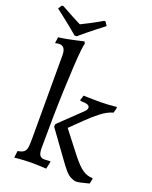

<svg xmlns="http://www.w3.org/2000/svg" viewBox="-190 -976 851 1078"><g transform="rotate(20 235.5 -437.0)"><path d="M34 -35Q61 -39 72 -49.5Q83 -60 85 -81Q87 -102 87 -135V-626Q87 -680 50 -680Q42 -680 33.5 -678Q25 -676 25 -676Q25 -681 25.5 -685.5Q26 -690 27 -694L29 -713Q55 -716 81 -721Q107 -726 129 -731Q151 -736 164 -739Q177 -742 177 -742L183 -729Q179 -722 175 -684Q171 -646 167.5 -584Q164 -522 161 -443.5Q158 -365 156.5 -276.5Q155 -188 155 -98Q155 -67 163.5 -54.5Q172 -42 191 -42Q200 -42 213 -43Q226 -44 226 -44L228 -40L219 3Q219 3 210 2.5Q201 2 187 1.5Q173 1 157.5 0.5Q142 0 128 0Q107 0 84 1.5Q61 3 45 4.5Q29 6 29 6ZM180 -234 182 -250 301 -364Q315 -377 320 -384.5Q325 -392 325 -399Q325 -410 312 -415Q299 -420 270 -420L267 -425L276 -454Q276 -454 294 -453.5Q312 -453 335.5 -452.5Q359 -452 377 -452Q396 -452 418 -453.5Q440 -455 456 -456.5Q472 -458 472 -458L475 -453L467 -422Q431 -412 394.5 -383.5Q358 -355 322.5 -320Q287 -285 254 -253L359 -118Q394 -74 421.5 -55Q449 -36 480 -36L483 -31L477 -2Q477 -2 461.5 2Q446 6 428.5 10Q411 14 403 14Q393 14 384.5 11Q376 8 368 4Q352 -4 336.5 -21.5Q321 -39 298 -71ZM112 -754Q112 -754 100 -764.5Q88 -775 67.5 -791.5Q47 -808 22.5 -827.5Q-2 -847 -26 -865L-12 -887L-3 -888Q32 -868 65.5 -850.5Q99 -833 119 -823Q140 -833 172.5 -850Q205 -867 241 -888L250 -887L264 -865Q240 -847 215.5 -827.5Q191 -808 170.5 -791.5Q150 -775 138 -764.5Q126 -754 126 -754Z"/></g></svg>

Font: Alegreya
Style: Regular
Weight: 400
Designer: Juan Pablo del Peral
Foundry: Huerta Tipografica
Version: Version 2.009